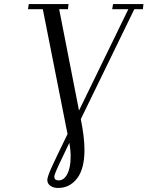

<svg xmlns="http://www.w3.org/2000/svg" viewBox="-20 -722 723 941"><path d="M117.2 -676.8 121.1 -702.1H315.9L313 -676.8H270L367.2 -180.2L608.9 -676.8H529.8L534.2 -702.1H683.1L680.2 -676.8H638.2L376 -138.2Q394 -49.3 394 12.2Q394 105.5 357.9 152.3Q321.8 199.2 265.1 199.2Q241.7 199.2 226.8 188.5Q211.9 177.7 211.9 160.2Q211.9 145.5 231.4 101.6Q251 57.6 311 -64.9L189.9 -676.8ZM246.1 143.1Q246.1 162.1 267.1 162.1Q293.9 162.1 310.1 130.6Q326.2 99.1 326.2 45.9Q326.2 12.7 319.8 -22Q253.4 114.3 247.6 135.3Q246.1 140.1 246.1 143.1Z"/></svg>

Font: Dehuti Alt
Style: Italic
Weight: 400
Version: Version 1.2